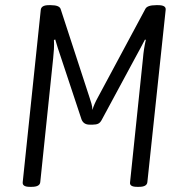

<svg xmlns="http://www.w3.org/2000/svg" viewBox="-20 -722 710 744"><path d="M95 2Q66 2 68 -16L138 -684Q140 -702 169 -702H177Q210 -702 215 -687L327 -344Q331 -332 334.5 -320Q338 -308 338 -296Q345 -319 359 -344L543 -687Q550 -702 585 -702H593Q624 -702 622 -684L551 -16Q549 2 519 2H511Q481 2 484 -16L534 -496Q537 -533 545 -567L542 -569Q533 -552 524 -535Q515 -518 505 -500L375 -259Q369 -247 361 -243Q353 -239 340 -239H327Q304 -239 296 -259L216 -500Q210 -517 204.5 -534.5Q199 -552 194 -569L189 -567Q190 -549 189 -531.5Q188 -514 186 -496L136 -16Q134 2 103 2Z"/></svg>

Font: Asap Condensed Condensed Light
Style: Italic
Weight: 300
Width: 3
Italic angle: -6°
Designer: Pablo Cosgaya
Foundry: Omnibus-Type
Version: Version 3.001; ttfautohint (v1.8.4.7-5d5b)